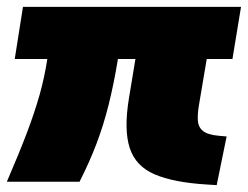

<svg xmlns="http://www.w3.org/2000/svg" viewBox="-22 -530 723 560"><path d="M-2 0Q33 -81 56 -141.5Q79 -202 93.5 -253.5Q108 -305 116 -358H21L45 -510H681L656 -358H581L558 -222Q554 -198 555 -179Q556 -160 569.5 -148.5Q583 -137 616 -134L639 -132L610 10L579 8Q484 2 429 -21.5Q374 -45 356.5 -98Q339 -151 354 -243L373 -358H322Q310 -285 295 -225Q280 -165 259.5 -111Q239 -57 210 0Z"/></svg>

Font: Mulish ExtraBlack
Style: Italic
Weight: 1000
Italic angle: -9°
Designer: Vernon Adams
Foundry: Vernon Adams
Version: Version 3.603; ttfautohint (v1.8.3)